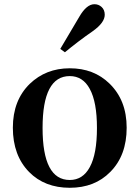

<svg xmlns="http://www.w3.org/2000/svg" viewBox="-20 -875 661 911"><path d="M118 -59C167 -9 232 16 311 16C390 16 454 -9 503 -59C555 -111 581 -181 581 -269C581 -356 554 -425 500 -478C450 -527 387 -551 311 -551C235 -551 172 -526 121 -477C68 -425 41 -356 41 -269C41 -181 67 -111 118 -59ZM311 -21C225 -21 182 -103 182 -268C182 -432 225 -514 311 -514C352 -514 384 -494 406 -453C429 -411 440 -349 440 -268C440 -186 429 -124 406 -82C384 -41 352 -21 311 -21ZM288 -627C328 -660 372 -694 420 -727C458 -754 477 -780 477 -805C477 -820 472 -833 462 -842C452 -851 441 -855 428 -855C403 -855 379 -835 356 -795L266 -643Z"/></svg>

Font: AllPunType Bold
Style: Regular
Weight: 700
Version: 1.0